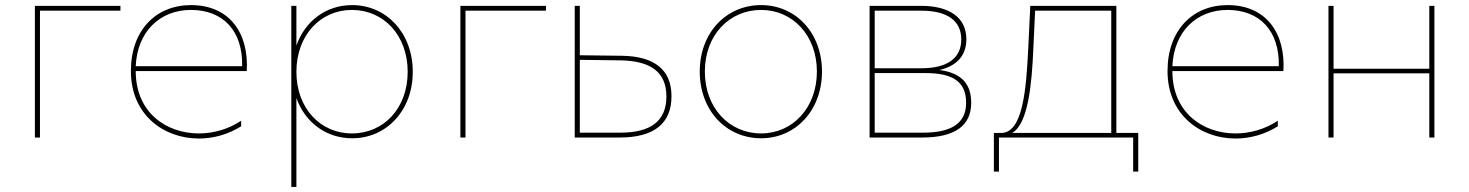

<svg xmlns="http://www.w3.org/2000/svg" viewBox="-20 -540 5770 754"><path d="M117 0H137V-498H453V-517H117Z M761 4C818 4 876 -12 927 -44V-66C878 -33 819 -16 761 -16C634 -16 513 -97 513 -261H949C958 -409 882 -520 730 -520C593 -520 494 -422 494 -261C494 -89 623 4 761 4ZM931 -280H513C519 -415 607 -501 730 -501C854 -501 934 -421 931 -280Z M1363 -520C1261 -520 1178 -458 1144 -361V-517H1124V194H1144V-155C1178 -59 1261 3 1363 3C1497 3 1601 -105 1601 -258C1601 -411 1497 -520 1363 -520ZM1362 -501C1487 -501 1581 -401 1581 -258C1581 -115 1487 -16 1362 -16C1238 -16 1144 -115 1144 -258C1144 -401 1238 -501 1362 -501Z M1788 0H1808V-498H2124V-517H1788Z M2237 0H2414C2547 0 2617 -54 2617 -162C2617 -266 2550 -319 2423 -321L2257 -323V-517H2237ZM2416 -19H2257V-305L2416 -303C2537 -301 2597 -256 2597 -161C2597 -65 2536 -19 2416 -19Z M2969 3C3104 3 3208 -106 3208 -259C3208 -412 3104 -520 2969 -520C2832 -520 2728 -412 2728 -259C2728 -106 2832 3 2969 3ZM2969 -16C2844 -16 2748 -116 2748 -259C2748 -402 2844 -501 2969 -501C3092 -501 3188 -402 3188 -259C3188 -116 3092 -16 2969 -16Z M3395 0H3602C3732 0 3794 -48 3794 -136C3794 -210 3756 -254 3669 -265C3734 -280 3775 -319 3775 -386C3775 -472 3707 -517 3598 -517H3395ZM3605 -19H3415V-253H3615C3725 -253 3774 -217 3774 -136C3774 -55 3715 -19 3605 -19ZM3599 -272H3415V-498H3599C3698 -498 3755 -460 3755 -385C3755 -310 3698 -272 3599 -272Z M3883 134H3903V0H4430V134H4450V-18H4364V-517H4026L4018 -349C4010 -189 3997 -24 3916 -18H3883ZM3955 -18C4018 -55 4032 -209 4038 -349L4045 -498H4344V-18Z M4832 4C4889 4 4947 -12 4998 -44V-66C4949 -33 4890 -16 4832 -16C4705 -16 4584 -97 4584 -261H5020C5029 -409 4953 -520 4801 -520C4664 -520 4565 -422 4565 -261C4565 -89 4694 4 4832 4ZM5002 -280H4584C4590 -415 4678 -501 4801 -501C4925 -501 5005 -421 5002 -280Z M5197 0H5217V-252H5593V0H5613V-517H5593V-270H5217V-517H5197Z"/></svg>

Font: Chess Sans Thin
Style: Regular
Weight: 100
Designer: Wolf Bōese
Foundry: Wolf Bōese
Version: Version 7.223;Glyphs 3.3 (3306)